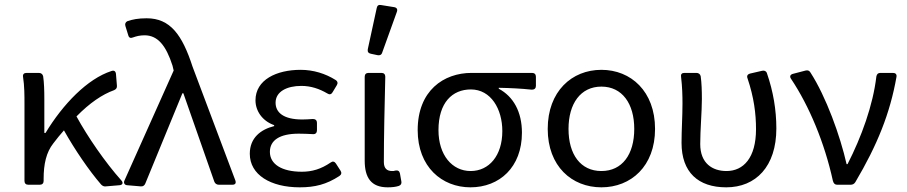

<svg xmlns="http://www.w3.org/2000/svg" viewBox="-20 -763 3745 793"><path d="M481.4 -17.6C414.1 -92.8 341.8 -198.2 295.9 -282.2C350.6 -337.9 402.3 -373 451.2 -390.6C460 -394.5 463.9 -400.4 462.9 -409.2L459 -457C458 -468.8 451.2 -473.6 440.4 -469.7C340.8 -437.5 240.2 -333 168 -213.9H163.1V-353.5C163.1 -387.7 162.1 -422.9 158.2 -448.2C156.2 -457 149.4 -461.9 140.6 -461.9H89.8C79.1 -461.9 73.2 -456.1 75.2 -445.3C81.1 -408.2 81.1 -366.2 81.1 -335V-15.6C81.1 -5.9 86.9 0 96.7 0H144.5C154.3 0 160.2 -5.9 160.2 -15.6V-24.4C160.2 -85 170.9 -133.8 200.2 -170.9C214.8 -190.4 229.5 -208 244.1 -224.6C289.1 -144.5 347.7 -58.6 397.5 -1C403.3 4.9 409.2 7.8 417 6.8L473.6 2C486.3 1 490.2 -7.8 481.4 -17.6Z M504.9 2 561.5 6.8C570.3 7.8 577.1 2.9 580.1 -4.9L733.4 -377.9H737.3L865.2 -12.7C868.2 -4.9 875 0 883.8 0H939.5C951.2 0 956.1 -5.9 952.1 -17.6L775.4 -487.3C732.4 -620.1 682.6 -687.5 585.9 -687.5C549.8 -687.5 527.3 -682.6 506.8 -675.8C498 -671.9 495.1 -664.1 498 -655.3L509.8 -617.2C512.7 -606.4 519.5 -604.5 529.3 -608.4C543 -613.3 557.6 -617.2 577.1 -617.2C631.8 -617.2 666 -574.2 692.4 -492.2L697.3 -471.7L494.1 -17.6C489.3 -7.8 494.1 1 504.9 2Z M1011.7 -127.9C1011.7 -41 1097.7 10.7 1217.8 10.7C1280.3 10.7 1328.1 -1 1381.8 -36.1C1390.6 -42 1391.6 -49.8 1386.7 -57.6L1367.2 -87.9C1361.3 -96.7 1353.5 -97.7 1345.7 -91.8C1305.7 -64.5 1268.6 -53.7 1226.6 -53.7C1143.6 -53.7 1094.7 -85 1094.7 -135.7C1094.7 -183.6 1134.8 -210.9 1213.9 -210.9C1233.4 -210.9 1252 -210 1272.5 -209C1283.2 -208 1289.1 -214.8 1289.1 -224.6V-255.9C1289.1 -265.6 1283.2 -271.5 1272.5 -271.5C1256.8 -270.5 1243.2 -269.5 1228.5 -269.5C1151.4 -269.5 1118.2 -297.9 1118.2 -338.9C1118.2 -384.8 1165 -408.2 1224.6 -408.2C1263.7 -408.2 1298.8 -396.5 1332 -377C1340.8 -371.1 1348.6 -373 1353.5 -381.8L1371.1 -411.1C1376 -418.9 1375 -426.8 1366.2 -432.6C1324.2 -459 1274.4 -474.6 1221.7 -474.6C1122.1 -474.6 1035.2 -433.6 1035.2 -348.6C1035.2 -305.7 1062.5 -263.7 1112.3 -246.1V-242.2C1057.6 -228.5 1011.7 -194.3 1011.7 -127.9Z M1536.1 -730.5 1499 -559.6C1497.1 -548.8 1502 -543 1511.7 -541L1539.1 -535.2C1547.9 -533.2 1555.7 -536.1 1558.6 -545.9L1619.1 -713.9C1623 -724.6 1619.1 -731.4 1608.4 -733.4L1553.7 -742.2C1543.9 -744.1 1538.1 -740.2 1536.1 -730.5ZM1486.3 -99.6C1486.3 -29.3 1512.7 10.7 1581.1 10.7C1600.6 10.7 1615.2 8.8 1627 4.9C1635.7 2 1639.6 -4.9 1637.7 -13.7L1631.8 -46.9C1629.9 -56.6 1623 -60.5 1613.3 -58.6C1608.4 -56.6 1603.5 -56.6 1599.6 -56.6C1578.1 -56.6 1565.4 -67.4 1565.4 -93.8C1565.4 -197.3 1568.4 -327.1 1571.3 -446.3C1571.3 -456.1 1565.4 -461.9 1555.7 -461.9H1502C1492.2 -461.9 1486.3 -456.1 1486.3 -446.3Z M1705.1 -225.6C1705.1 -73.2 1805.7 10.7 1922.9 10.7C2043 10.7 2135.7 -72.3 2135.7 -214.8C2135.7 -300.8 2100.6 -364.3 2040 -396.5V-400.4C2088.9 -399.4 2129.9 -397.5 2176.8 -392.6C2187.5 -392.6 2193.4 -398.4 2193.4 -408.2V-446.3C2193.4 -456.1 2187.5 -461.9 2177.7 -461.9H1927.7C1812.5 -461.9 1705.1 -388.7 1705.1 -225.6ZM2054.7 -221.7C2054.7 -120.1 2000 -56.6 1923.8 -56.6C1847.7 -56.6 1791 -122.1 1791 -225.6C1791 -339.8 1848.6 -393.6 1924.8 -393.6C2007.8 -393.6 2054.7 -312.5 2054.7 -221.7Z M2242.2 -230.5C2242.2 -76.2 2341.8 10.7 2463.9 10.7C2585.9 10.7 2685.5 -76.2 2685.5 -230.5C2685.5 -385.7 2585.9 -474.6 2463.9 -474.6C2341.8 -474.6 2242.2 -385.7 2242.2 -230.5ZM2599.6 -230.5C2599.6 -125 2549.8 -56.6 2463.9 -56.6C2377.9 -56.6 2328.1 -125 2328.1 -230.5C2328.1 -335 2377.9 -405.3 2463.9 -405.3C2549.8 -405.3 2599.6 -335 2599.6 -230.5Z M2794.9 -172.9C2794.9 -51.8 2863.3 10.7 2979.5 10.7C3101.6 10.7 3186.5 -75.2 3186.5 -232.4C3186.5 -308.6 3173.8 -384.8 3147.5 -460.9C3144.5 -469.7 3136.7 -472.7 3127.9 -470.7L3077.1 -459C3067.4 -456.1 3063.5 -449.2 3067.4 -439.5C3093.8 -361.3 3102.5 -293.9 3102.5 -229.5C3102.5 -111.3 3050.8 -56.6 2980.5 -56.6C2922.9 -56.6 2872.1 -87.9 2872.1 -168C2872.1 -225.6 2878.9 -302.7 2878.9 -353.5C2878.9 -388.7 2877.9 -419.9 2874 -448.2C2872.1 -457 2865.2 -461.9 2856.4 -461.9H2806.6C2795.9 -461.9 2791 -456.1 2793 -445.3C2797.9 -404.3 2798.8 -367.2 2798.8 -335C2798.8 -280.3 2794.9 -226.6 2794.9 -172.9Z M3247.1 -437.5C3322.3 -325.2 3385.7 -172.9 3419.9 -16.6C3422.9 -4.9 3428.7 0 3437.5 0H3493.2C3501 0 3507.8 -2.9 3512.7 -10.7C3603.5 -164.1 3656.2 -294.9 3682.6 -445.3C3684.6 -456.1 3678.7 -461.9 3668 -461.9H3616.2C3606.4 -461.9 3601.6 -457 3599.6 -447.3C3585.9 -329.1 3538.1 -197.3 3480.5 -85H3476.6C3450.2 -202.1 3391.6 -364.3 3327.1 -463.9C3322.3 -471.7 3316.4 -473.6 3307.6 -471.7L3254.9 -458C3244.1 -455.1 3240.2 -447.3 3247.1 -437.5Z"/></svg>

Font: Ed Sans Neue
Style: Regular
Weight: 400
Designer: Stephen Hutchings
Version: Version 1.004;PS 001.004;hotconv 1.0.88;makeotf.lib2.5.64775